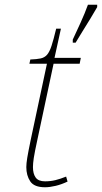

<svg xmlns="http://www.w3.org/2000/svg" viewBox="-20 -780 430 810"><path d="M287 -613Q302 -645 320 -684.5Q338 -724 351 -760H390V-750Q378 -729 361 -701Q344 -673 327 -646Q310 -619 299 -600H287ZM170 10Q124 10 107.5 -15Q91 -40 91 -75Q91 -90 95 -114.5Q99 -139 110 -192L178 -511H104L108 -529Q135 -530 151.5 -533.5Q168 -537 178.5 -549Q189 -561 197.5 -587Q206 -613 217 -659H237L210 -536H321L316 -511H206L138 -192Q126 -137 122.5 -113.5Q119 -90 119 -75Q119 -47 130.5 -31Q142 -15 170 -15Q193 -15 213.5 -20Q234 -25 259 -35L265 -14Q240 -2 215 4Q190 10 170 10Z"/></svg>

Font: Noto Serif Thin
Style: Italic
Weight: 100
Italic angle: -12°
Designer: Monotype Design Team
Foundry: Monotype Imaging Inc.
Version: Version 2.014; ttfautohint (v1.8.4.7-5d5b)